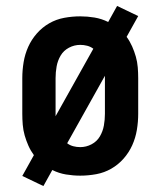

<svg xmlns="http://www.w3.org/2000/svg" viewBox="-20 -583 540 646"><path d="M126 43 55 9 94 -61Q83 -76 75.5 -93Q68 -110 63 -127.5Q58 -145 56.5 -163.5Q55 -182 55 -200V-320Q55 -347 59.5 -374Q64 -401 75 -425.5Q86 -450 104 -470.5Q122 -491 145.5 -504.5Q169 -518 196 -523Q223 -528 250 -528Q274 -528 298 -524Q322 -520 344 -509L374 -563L445 -529L406 -459Q417 -444 424.5 -427Q432 -410 437 -392.5Q442 -375 443.5 -356.5Q445 -338 445 -320V-200Q445 -173 440.5 -146Q436 -119 425 -94.5Q414 -70 396 -49.5Q378 -29 354.5 -15.5Q331 -2 304 3Q277 8 250 8Q226 8 202 4Q178 0 156 -11ZM167 -192 294 -419Q285 -426 273.5 -429Q262 -432 250 -432Q230 -432 212 -422.5Q194 -413 184 -396Q174 -379 170.5 -359.5Q167 -340 167 -320ZM250 -88Q270 -88 288 -97.5Q306 -107 316 -124Q326 -141 329.5 -160.5Q333 -180 333 -200V-328L206 -101Q215 -94 226.5 -91Q238 -88 250 -88Z"/></svg>

Font: Iosevka Curly Slab
Style: Bold
Weight: 700
Monospace: yes
Designer: Belleve Invis
Foundry: Belleve Invis
Version: Version 22.1.2; ttfautohint (v1.8.4)